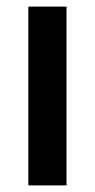

<svg xmlns="http://www.w3.org/2000/svg" viewBox="-20 -563 288 583"><path d="M182 0H66V-543H182Z"/></svg>

Font: Noto Sans Condensed SemiBold
Style: Regular
Weight: 600
Width: 3
Designer: Monotype Design Team
Foundry: Monotype Imaging Inc.
Version: Version 2.013; ttfautohint (v1.8.4.7-5d5b)